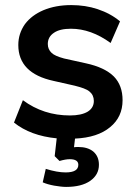

<svg xmlns="http://www.w3.org/2000/svg" viewBox="-20 -538 541 755"><path d="M462 -144Q462 -78 413 -38Q364 3 275 7L271 41Q275 40 288 40Q325 40 347 58Q369 77 369 110Q369 149 335 173Q301 197 240 197Q229 197 217.5 195.5Q206 194 193 192Q166 187 148 179L160 126Q205 140 238 140Q288 140 288 110Q288 88 254 88Q238 88 214 95L195 76L203 6Q100 -4 35 -56L70 -144Q151 -84 255 -84Q300 -84 325 -99Q349 -114 349 -141Q349 -164 332 -178Q324 -185 309 -190.5Q294 -196 274 -201L190 -220Q52 -250 52 -361Q52 -406 78 -443Q104 -478 151 -498Q199 -518 260 -518Q316 -518 364 -502Q415 -485 452 -454L415 -369Q338 -425 259 -425Q215 -425 192 -409Q168 -393 168 -365Q168 -344 183 -330Q195 -318 232 -308L318 -289Q392 -273 428 -237Q462 -202 462 -144Z"/></svg>

Font: PRinguin Sans
Style: Bold
Weight: 700
Designer: Vernon Adams
Foundry: Vernon Adams
Version: ""